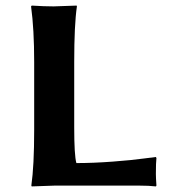

<svg xmlns="http://www.w3.org/2000/svg" viewBox="-20 -668 628 691"><path d="M247.1 -210V-444.8C247.1 -534 250.3 -600.7 256.8 -645L255.9 -647.9L172.9 -645C150.1 -645 123.9 -646 94.2 -647.9L91.8 -645C99.3 -590.3 103 -523.6 103 -444.8V-200.2C103 -114.3 99.6 -47.5 92.8 0L94.2 2.9L176.8 0H481C504.7 0 524.7 1 541 2.9L543 0C541.7 -18.9 541 -32.9 541 -42C541 -69.7 541.7 -88.7 543 -99.1L541 -103L499 -97.7C471.4 -93.8 433.7 -90 386 -86.4C338.3 -82.8 294.6 -81.1 254.9 -81.1C249.7 -99.3 247.1 -142.3 247.1 -210Z"/></svg>

Font: Linux Biolinum G
Style: Bold
Weight: 700
Designer: Philipp H. Poll
Foundry: Philipp H. Poll
Version: Version 1.1.0